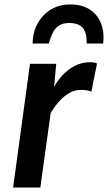

<svg xmlns="http://www.w3.org/2000/svg" viewBox="-20 -844 486 864"><path d="M39 0 115 -557H233L223.5 -452.5Q236.5 -478 259.8 -503.8Q283 -529.5 315 -546.8Q347 -564 385 -564Q410 -564 416.5 -558L391 -430.5Q385.5 -435 372.8 -437.2Q360 -439.5 344 -439.5Q315.5 -439.5 290.5 -424.8Q265.5 -410 244.8 -386.2Q224 -362.5 208 -335.5L161.5 0ZM296.5 -824Q348.5 -824 383.5 -801.5Q418.5 -779 434.2 -739.5Q450 -700 444.5 -648H370Q371 -697.5 352 -719Q333 -740.5 291.5 -740.5Q262.5 -740.5 244.8 -728.5Q227 -716.5 217 -695.5Q207 -674.5 199.5 -648H127Q127 -697.5 148.8 -737.5Q170.5 -777.5 208.5 -800.8Q246.5 -824 296.5 -824Z"/></svg>

Font: Merriweather Sans Medium
Style: Italic
Weight: 500
Italic angle: -7.5°
Designer: Eben Sorkin
Foundry: Eben Sorkin
Version: Version 2.001